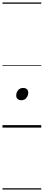

<svg xmlns="http://www.w3.org/2000/svg" viewBox="-20 -1030 353 1550"><path d="M152 -221Q134 -221 122.5 -230.5Q111 -240 111 -259Q111 -283 126 -301.5Q141 -320 167 -320Q185 -320 196.5 -310.5Q208 -301 208 -282Q208 -259 193.5 -240Q179 -221 152 -221ZM0 490H313V500H0ZM0 -20H313V0H0ZM0 -505H313V-500H0ZM0 -1010H313V-1000H0Z"/></svg>

Font: Playwrite AU NSW Guides
Style: Regular
Weight: 400
Designer: Veronika Burian, José Scaglione
Foundry: TypeTogether
Version: Version 1.003